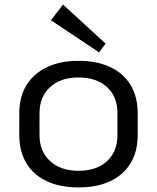

<svg xmlns="http://www.w3.org/2000/svg" viewBox="-20 -815 689 843"><path d="M324.5 7.9Q243.5 7.9 185.2 -19.5Q126.9 -46.9 95.8 -98.5Q64.7 -150.1 64.7 -221.4V-318.6Q64.7 -389.9 96.2 -441.1Q127.8 -492.2 186.1 -520.1Q244.4 -547.9 324.5 -547.9Q405.7 -547.9 464 -520.5Q522.3 -493.1 553.4 -441.5Q584.5 -389.9 584.5 -318.6V-221.4Q584.5 -150.1 553.4 -98.5Q522.3 -46.9 464 -19.5Q405.7 7.9 324.5 7.9ZM324.5 -65.1Q403.8 -65.1 449.7 -107.3Q495.7 -149.5 495.7 -222.1V-317.9Q495.7 -390.7 449.7 -432.8Q403.8 -474.9 324.5 -474.9Q246.3 -474.9 199.9 -432.4Q153.5 -389.9 153.5 -317.9V-222.1Q153.5 -150.3 199.9 -107.7Q246.3 -65.1 324.5 -65.1ZM443.6 -623.5 414.9 -585.2 203.8 -726 256.6 -795.1Z"/></svg>

Font: Pathway Extreme 8pt Thin
Style: Regular
Weight: 100
Version: Version 1.001;gftools[0.9.26]